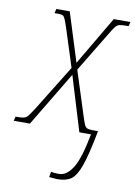

<svg xmlns="http://www.w3.org/2000/svg" viewBox="-107 -592 618 876"><g transform="rotate(10 202.0 -154.0)"><path d="M183 225 187 200Q202 203 225 203Q259 203 287 159.5Q315 116 337 0H283L206 -253L54 0H-21L-16 -20H-7Q14 -20 24 -23Q34 -26 41.5 -35.5Q49 -45 66 -71L197 -283L141 -458Q131 -488 126 -499Q121 -510 115 -513Q109 -516 94 -516H77L82 -536H144L215 -310L348 -536H425L420 -516H411Q388 -516 378 -513.5Q368 -511 360 -501.5Q352 -492 336 -465L224 -280L289 -77Q298 -49 302.5 -38.5Q307 -28 315 -24Q323 -20 341 -20H366Q345 91 326.5 143Q308 195 284.5 211.5Q261 228 220 228Q216 228 183 225Z"/></g></svg>

Font: Noto Serif NarrowThin
Style: Italic
Weight: 250
Width: 4
Italic angle: -12°
Designer: Monotype Design Team
Foundry: Monotype Imaging Inc.
Version: Version 1.001